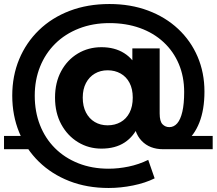

<svg xmlns="http://www.w3.org/2000/svg" viewBox="-22 -730 1079 956"><path d="M519 206Q411 206 323 171.5Q235 137 171.5 75Q108 13 73.5 -71Q39 -155 39 -254Q39 -352 73.5 -435Q108 -518 172 -580Q236 -642 325 -676Q414 -710 523 -710Q628 -710 715 -677.5Q802 -645 865 -586Q928 -527 962 -447.5Q996 -368 996 -274Q996 -184 970.5 -119.5Q945 -55 899 -21Q853 13 791 13Q723 13 683 -29Q643 -71 643 -147V-193L646 -247L637 -393V-489H773V-165Q773 -126 787 -111.5Q801 -97 821 -97Q844 -97 860.5 -116Q877 -135 886 -174Q895 -213 895 -272Q895 -348 868.5 -411Q842 -474 792.5 -520Q743 -566 674.5 -590.5Q606 -615 523 -615Q440 -615 371 -588Q302 -561 253 -512.5Q204 -464 177.5 -398Q151 -332 151 -254Q151 -174 177 -107.5Q203 -41 251.5 7.5Q300 56 368 83Q436 110 519 110Q567 110 618 99.5Q669 89 716 66L748 158Q702 181 640.5 193.5Q579 206 519 206ZM-2 13V-53H176V13ZM483 10Q419 10 366.5 -22Q314 -54 283 -111Q252 -168 252 -244Q252 -319 282.5 -375.5Q313 -432 365.5 -463.5Q418 -495 483 -495Q549 -495 596 -465.5Q643 -436 668 -379.5Q693 -323 693 -244Q693 -164 669 -107.5Q645 -51 598.5 -20.5Q552 10 483 10ZM514 -106Q550 -106 578.5 -122Q607 -138 623 -169Q639 -200 639 -244Q639 -287 623 -317.5Q607 -348 578.5 -364Q550 -380 514 -380Q478 -380 450 -363.5Q422 -347 406 -316.5Q390 -286 390 -244Q390 -201 406 -170Q422 -139 450 -122.5Q478 -106 514 -106ZM791 13V-53H1037V13Z"/></svg>

Font: Montserrat Underline Thin
Style: Bold
Weight: 700
Version: Version 9.000